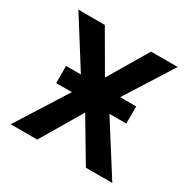

<svg xmlns="http://www.w3.org/2000/svg" viewBox="-126 -645 752 762"><g transform="rotate(30 250.0 -264.0)"><path d="M143.6 -528.3H22.5L159.7 -310.5H91.8V-231.9H163.6L17.1 0H138.7L250 -188L361.8 0H482.9L335.9 -231.9H413.1V-310.5H339.8L477.5 -528.3H355.5L248.5 -347.7Z"/></g></svg>

Font: Bert Sans Medium
Style: Regular
Weight: 500
Designer: Christian Robertson (Google), Cristiano Sobral
Foundry: Google, Cristiano Sobral
Version: Version 3.101